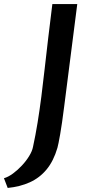

<svg xmlns="http://www.w3.org/2000/svg" viewBox="-104 -767 428 948"><path d="M-66 161 -84.5 113Q-63.5 107 -40.2 90Q-17 73 4.2 50.2Q25.5 27.5 40.2 3.2Q55 -21 59 -42Q71.5 -99.5 81.5 -161Q91.5 -222.5 100 -288.8Q108.5 -355 116.5 -427.2Q124.5 -499.5 134 -579Q143.5 -658.5 154.5 -747H277.5L213 -242Q202 -154.5 193 -103.5Q184 -52.5 179.5 -37Q160.5 28 126.2 69.5Q92 111 43.5 133Q-5 155 -66 161Z"/></svg>

Font: Merriweather Sans Medium
Style: Italic
Weight: 500
Italic angle: -7.5°
Designer: Eben Sorkin
Foundry: Eben Sorkin
Version: Version 2.001